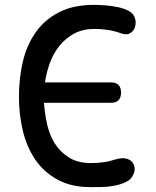

<svg xmlns="http://www.w3.org/2000/svg" viewBox="-20 -760 640 790"><path d="M58 -362Q58 -440 74.5 -508.5Q91 -577 128 -628.5Q165 -680 223.5 -710Q282 -740 368 -740Q386 -740 413 -738Q440 -736 466 -730.5Q492 -725 512 -713.5Q532 -702 536 -682Q538 -678 538 -674V-666Q538 -652 532 -640.5Q526 -629 514 -623Q509 -620 505.5 -619.5Q502 -619 497 -619Q492 -619 486 -620.5Q480 -622 475 -624Q450 -633 423 -637Q396 -641 369 -641Q321 -641 285.5 -622Q250 -603 225 -572Q200 -541 185.5 -501.5Q171 -462 165 -421H436Q457 -421 467.5 -410.5Q478 -400 478 -379Q478 -358 467.5 -347.5Q457 -337 436 -337H161Q164 -294 173.5 -250Q183 -206 205 -170.5Q227 -135 263.5 -112Q300 -89 354 -89Q369 -89 381.5 -90Q394 -91 406 -92.5Q418 -94 430 -97Q442 -100 455 -104Q462 -106 470 -107.5Q478 -109 486 -109Q491 -109 496.5 -108Q502 -107 507 -105Q520 -100 527 -89Q534 -78 534 -64Q534 -58 532.5 -52Q531 -46 527 -39Q519 -21 498 -11Q477 -1 451 4Q425 9 399 9.5Q373 10 353 10Q273 10 216.5 -21Q160 -52 125 -103.5Q90 -155 74 -222Q58 -289 58 -362Z"/></svg>

Font: Maple Mono Medium
Style: Regular
Weight: 500
Monospace: yes
Designer: subframe7536
Version: Version 7.000